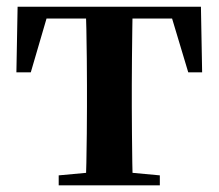

<svg xmlns="http://www.w3.org/2000/svg" viewBox="-20 -556 656 576"><path d="M29.2 -339.1 32.8 -535.7H582.8L586.4 -339.1H544.7L486.1 -534.2L552 -500.4H63.6L129.5 -534.2L72.4 -339.1ZM156.1 0V-29.9L267.7 -40.2H348.6L459.5 -29.9V0ZM237.2 0Q238.2 -25.5 239.1 -67.4Q239.9 -109.4 240.4 -154.7Q240.9 -200 240.9 -234.8V-301.2Q240.9 -335.7 240.4 -381Q239.9 -426.4 239.1 -468.7Q238.2 -511 237.2 -535.7H378.4Q377.4 -511 376.9 -468.7Q376.4 -426.4 375.9 -381Q375.4 -335.7 375.4 -301.2V-234.8Q375.4 -200 375.9 -154.7Q376.4 -109.4 376.9 -67.4Q377.4 -25.5 378.4 0Z"/></svg>

Font: Noto Serif SC ExtraLight
Style: Regular
Weight: 200
Designer: Ryoko NISHIZUKA 西塚涼子 (kana & ideographs); Frank Grießhammer (Latin, Greek & Cyrillic); Wenlong ZHANG 张文龙 (bopomofo); San
Foundry: Adobe
Version: Version 2.002-H1;hotconv 1.1.0;makeotfexe 2.6.0